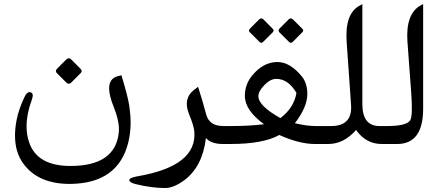

<svg xmlns="http://www.w3.org/2000/svg" viewBox="-20 -717 2195 956"><path d="M335.9 -419.9C331.5 -424.3 326.7 -426.8 322.3 -426.8C317.9 -426.8 314 -424.8 309.6 -420.4L265.1 -376C260.7 -371.6 258.3 -367.2 258.3 -363.3C258.3 -359.4 260.3 -356 263.7 -352.5L311 -305.2C314.9 -301.8 318.8 -299.8 322.3 -299.8C326.2 -299.8 330.1 -301.8 334 -305.2L381.8 -353C385.3 -356.4 386.7 -359.9 386.7 -363.3C386.7 -366.7 384.8 -370.6 381.3 -374ZM623.5 -191.4C618.2 -224.6 605.5 -274.9 584.5 -342.3L567.4 -337.9C538.1 -330.6 523.4 -310.1 523.4 -276.4C523.4 -252.4 531.2 -221.7 546.4 -184.1C563.5 -141.6 572.3 -104.5 572.3 -73.7C572.3 -69.3 572.3 -64.9 571.8 -60.5C561.5 52.2 481.9 108.9 332.5 109.4H331.1C217.3 109.4 147.9 67.9 123 -14.6C115.7 -37.6 112.3 -62.5 112.3 -88.4C112.3 -128.4 120.6 -171.9 137.7 -218.3C141.1 -227.5 143.1 -235.4 143.1 -241.7C143.1 -250 139.6 -255.4 132.3 -257.3C130.9 -257.8 128.9 -258.3 127 -258.3C117.7 -258.3 108.9 -249.5 101.1 -232.4C83 -193.4 70.3 -157.2 63.5 -123.5C57.6 -94.7 54.7 -67.4 54.7 -42C54.7 15.1 69.3 63 99.1 101.6C148.4 166.5 224.6 198.7 326.7 198.7H332.5C490.2 196.3 585.9 127 619.1 -9.3C626.5 -40 630.4 -72.3 630.4 -106.9C630.4 -133.8 627.9 -162.1 623.5 -191.4Z M1115.2 0V-89.4H1092.8C1045.4 -89.4 1017.1 -108.4 1006.8 -147C995.6 -189.5 981.9 -235.4 966.3 -284.7L946.3 -269.5C908.7 -241.2 900.4 -200.7 921.4 -148.4C937 -110.4 945.8 -82.5 947.3 -64.5C958.5 51.8 863.8 127 663.1 161.1C635.3 166 622.1 172.9 624 181.2C625.5 188.5 636.2 194.8 655.3 199.7C709 212.9 758.3 219.2 802.7 219.2C830.6 219.2 861.8 206.5 896.5 181.2C958 135.7 994.1 65.4 1005.4 -29.8C1022.5 -9.8 1050.8 0 1090.3 0Z M1602.1 0V-89.4H1550.3C1521.5 -89.4 1487.8 -94.2 1448.2 -103.5C1489.3 -156.7 1509.8 -205.1 1510.3 -247.6V-249.5C1510.3 -284.2 1501.5 -312.5 1484.4 -334.5C1444.8 -383.8 1403.3 -408.2 1360.8 -408.2H1359.4C1313.5 -407.7 1272 -385.3 1235.4 -340.8C1211.4 -311.5 1199.2 -277.8 1199.2 -239.7C1199.2 -191.9 1231 -145 1294.4 -98.6C1246.6 -92.3 1190.9 -89.4 1127 -89.4H1090.8V0H1127.4C1236.3 0 1317.4 -15.1 1370.6 -44.9C1437 -15.1 1496.1 0 1547.9 0ZM1292.5 -619.6C1288.6 -623.5 1284.7 -625.5 1280.8 -625.5C1277.3 -625.5 1273.4 -623.5 1270 -620.1L1225.1 -575.2C1221.7 -571.8 1219.7 -567.9 1219.7 -564.5C1219.7 -562 1221.2 -559.1 1223.6 -556.6L1271.5 -508.8C1274.9 -505.4 1277.8 -503.9 1280.8 -503.9C1284.2 -503.9 1287.1 -505.4 1290.5 -508.8L1338.4 -556.6C1340.8 -559.1 1342.3 -562 1342.3 -564.9C1342.3 -567.9 1340.8 -570.8 1337.9 -573.7ZM1439.5 -619.6C1435.5 -623.5 1431.6 -625.5 1427.7 -625.5C1424.3 -625.5 1420.4 -623.5 1417 -620.1L1372.6 -575.7C1369.1 -571.8 1367.2 -567.9 1367.2 -564.5C1367.2 -561.5 1368.7 -558.6 1371.1 -556.2L1418.5 -508.8C1421.9 -505.4 1424.8 -503.9 1428.2 -503.9C1431.6 -503.9 1434.6 -505.4 1438 -508.8L1485.4 -556.6C1488.3 -559.6 1489.7 -562.5 1489.7 -564.9C1489.7 -567.9 1488.3 -570.8 1485.4 -573.7ZM1376 -128.9C1303.2 -169.9 1266.6 -206.1 1266.6 -237.8V-238.8C1266.6 -254.9 1276.9 -273.4 1296.9 -293.9C1316.4 -314 1335.9 -324.2 1355 -324.2H1356.9C1396 -323.7 1429.2 -300.3 1456.1 -254.4C1447.8 -204.6 1420.9 -162.6 1376 -128.9Z M1869.1 -89.4C1812.5 -89.4 1784.2 -126 1784.2 -199.2V-696.3L1772.5 -689.9C1721.2 -663.6 1699.2 -602.5 1706.1 -507.3L1728 -194.8C1732.9 -124.5 1699.7 -89.4 1628.4 -89.4H1577.6V0H1614.3C1666 0 1712.4 -23.4 1752.9 -69.8C1785.6 -23.4 1828.1 0 1881.3 0H1911.1V-89.4Z M1957.5 0C2043.9 0 2086.9 -58.6 2086.9 -175.8V-696.8L2078.6 -692.4C2025.4 -665.5 2002 -604.5 2008.8 -508.8L2027.8 -251C2033.2 -175.3 2031.2 -130.4 2022 -117.2C2008.8 -98.6 1970.7 -89.4 1908.2 -89.4H1886.7V0H1957.5Z"/></svg>

Font: Gandom
Style: Regular
Weight: 400
Foundry: DejaVu fonts team - Redesigned by Saber Rastikerdar - Based on Samim Font
Version: Version 0.8